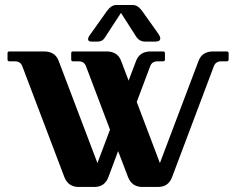

<svg xmlns="http://www.w3.org/2000/svg" viewBox="-20 -741 936 761"><path d="M440.9 -721.2H506.3Q526.4 -721.2 543.5 -697.3L606 -609.4Q615.2 -596.2 615.2 -588.9Q615.2 -576.2 596.2 -576.2H555.2Q532.2 -576.2 519.5 -596.2L459.5 -689.9L394.5 -590.3Q385.3 -576.2 367.2 -576.2H342.3Q329.1 -576.2 329.1 -585.9Q329.1 -592.3 334 -599.1L403.8 -697.3Q420.9 -721.2 440.9 -721.2ZM292 0Q250 0 234.9 -39.6L68.4 -478.5Q61 -498 39.1 -498H17.1Q9.8 -498 9.8 -505.4V-529.8Q9.8 -537.1 17.1 -537.1H154.8Q198.2 -537.1 212.4 -500L366.2 -94.7L416 -227.1L320.8 -478.5Q313.5 -498 291.5 -498H269.5Q262.2 -498 262.2 -505.4V-529.8Q262.2 -537.1 269.5 -537.1H402.3Q445.8 -537.1 460 -500L489.7 -421.4L519.5 -500Q533.7 -537.1 577.1 -537.1H626.5Q633.8 -537.1 633.8 -529.8V-505.4Q633.8 -498 626.5 -498H604.5Q582.5 -498 575.2 -478.5L522 -336.9L613.8 -94.7L767.1 -500Q781.2 -537.1 824.7 -537.1H878.9Q886.2 -537.1 886.2 -529.8V-505.4Q886.2 -498 878.9 -498H856.9Q835 -498 827.6 -478.5L662.1 -39.1Q647.5 0 606.4 0H544.4Q502.4 0 487.3 -39.6L448.2 -142.1L409.7 -39.1Q395 0 354 0Z"/></svg>

Font: Simply Serif
Style: Bold
Weight: 700
Designer: Wojciech Kalinowski "wmk69" (wmk69@o2.pl)
Foundry: Wojciech Kalinowski "wmk69" (wmk69@o2.pl)
Version: Version 1.0.0; 2022-02-18